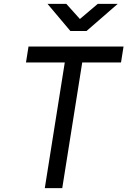

<svg xmlns="http://www.w3.org/2000/svg" viewBox="-20 -970 657 990"><path d="M343 -810H426L587 -950H484L392 -872L322 -950H225ZM211 0H301L404 -648H604L617 -730H127L114 -648H314Z"/></svg>

Font: JetBrains Mono
Style: Italic
Weight: 400
Italic angle: -9°
Monospace: yes
Designer: Philipp Nurullin, Konstantin Bulenkov
Foundry: JetBrains
Version: Version 2.305